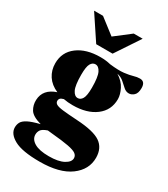

<svg xmlns="http://www.w3.org/2000/svg" viewBox="-225 -771 993 1136"><g transform="rotate(30 272.0 -202.5)"><path d="M240.5 -122Q207 -122 178 -127.5Q161 -123 155 -116.2Q149 -109.5 149 -100Q149 -86.5 161.2 -78.8Q173.5 -71 207.5 -67Q241.5 -63 306.5 -59Q422.5 -52.5 469.2 -20.5Q516 11.5 516.5 77.5Q517 159 445 212Q373 265 238 265Q118 265 64 235.2Q10 205.5 10 162Q10 142 18.8 126Q27.5 110 54 96.2Q80.5 82.5 133 69.5Q72 52.5 54.2 23.2Q36.5 -6 38 -41.5Q41 -116 124 -143.5Q76.5 -164 52 -201.2Q27.5 -238.5 27.5 -286Q27.5 -362 86.5 -406.5Q145.5 -451 242 -451Q279.5 -451 311.5 -443Q372 -436 407.8 -440.2Q443.5 -444.5 465.5 -451.2Q487.5 -458 507.5 -458Q543.5 -458 543.5 -413.5Q543.5 -378 527.2 -363.2Q511 -348.5 493 -348.5Q473.5 -348.5 457.5 -362.8Q441.5 -377 423 -393.5Q404.5 -410 377 -416Q418.5 -390 436.8 -353.5Q455 -317 455 -287Q455 -211 396 -166.5Q337 -122 240.5 -122ZM245 -173.5Q264.5 -173.5 276.2 -194Q288 -214.5 288 -269Q288 -342 273.8 -370.8Q259.5 -399.5 237.5 -399.5Q218 -399.5 206.2 -379.2Q194.5 -359 194.5 -304Q194.5 -231 208.8 -202.2Q223 -173.5 245 -173.5ZM136.5 138Q136.5 170 170 190Q203.5 210 269 210Q333.5 210 369 191Q404.5 172 404.5 146Q404.5 128.5 389.5 117.2Q374.5 106 334 98.2Q293.5 90.5 216 83.5Q201.5 82 188.5 80.5Q155.5 92 146 106.2Q136.5 120.5 136.5 138ZM403 -670 293 -504.5H181L71 -670H132L237 -589L342 -670Z"/></g></svg>

Font: Newsreader 16pt ExtraBold
Style: Regular
Weight: 800
Designer: Hugues Gentile
Foundry: Production Type
Version: Version 1.003; ttfautohint (v1.8.3)